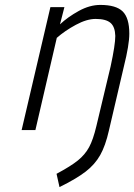

<svg xmlns="http://www.w3.org/2000/svg" viewBox="-20 -529 546 781"><path d="M210 178Q268 147 297 123.5Q326 100 342.5 69.5Q359 39 372 -16L430 -259Q449 -347 449 -383Q448 -420 429.5 -436Q411 -452 369 -452Q333 -452 288.5 -428Q244 -404 211 -375L124 0H68L185 -500H242L224 -430Q256 -460 300.5 -484.5Q345 -509 388 -509Q452 -509 479 -482.5Q506 -456 506 -392Q506 -347 484 -259L423 2Q409 64 387.5 102Q366 140 328.5 169Q291 198 222 232Z"/></svg>

Font: Cairo Light
Style: Italic
Weight: 300
Italic angle: -13°
Designer: Mohamed Gaber, Accademia di Belle Arti di Urbino and others
Foundry: Kief Type Foundry, Accademia di Belle Arti di Urbino and others
Version: Version 3.011